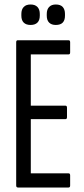

<svg xmlns="http://www.w3.org/2000/svg" viewBox="-20 -834 373 854"><path d="M60 0Q52 0 52 -9V-646Q52 -655 59 -655H285Q292 -655 292 -646V-601Q292 -592 285 -592H117V-364H271Q278 -364 278 -355V-313Q278 -304 271 -304H117V-63H285Q292 -63 292 -54V-9Q292 0 285 0ZM116 -723Q96 -723 85.5 -733.5Q75 -744 75 -764V-772Q75 -792 85.5 -803Q96 -814 116 -814Q136 -814 146.5 -803Q157 -792 157 -772V-764Q157 -744 146.5 -733.5Q136 -723 116 -723ZM228 -723Q209 -723 198.5 -733.5Q188 -744 188 -764V-772Q188 -792 198.5 -803Q209 -814 228 -814Q249 -814 259 -803Q269 -792 269 -772V-764Q269 -744 259 -733.5Q249 -723 228 -723Z"/></svg>

Font: Sofia Sans Extra Condensed
Style: Regular
Weight: 400
Designer: Botio Nikoltchev, Ani Petrova
Foundry: lettersoup
Version: Version 4.101